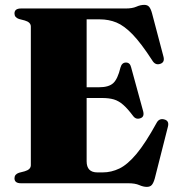

<svg xmlns="http://www.w3.org/2000/svg" viewBox="-20 -734 705 769"><path d="M38 -680Q38 -700 64 -700H483Q510 -700 526.2 -707.2Q542.5 -714.5 558 -714.5Q570.5 -714.5 577.2 -706.8Q584 -699 589 -680.5L634.5 -508Q641 -485 622.5 -478.5Q602 -471 589.5 -492.5Q545.5 -560.5 511.5 -595.8Q477.5 -631 446.5 -643.8Q415.5 -656.5 379.5 -656.5H327V-384.5H376.5Q415.5 -384.5 433.5 -401Q451.5 -417.5 462.5 -463.5Q468 -483.5 484.5 -483.5Q500.5 -483.5 505 -465L553.5 -288Q559 -266 542.5 -260.5Q525 -254 513.5 -269Q491.5 -298.5 473.5 -314.2Q455.5 -330 436 -335.8Q416.5 -341.5 388.5 -341.5H327V-88Q327 -43.5 370 -43.5H391.5Q426 -43.5 458.5 -59.2Q491 -75 526.8 -117.8Q562.5 -160.5 607 -241.5Q617 -260.5 636.5 -256Q659 -251 652.5 -226.5L600 -19.5Q595 -1.5 588.2 6.5Q581.5 14.5 568 14.5Q554 14.5 537.5 7.2Q521 0 494 0H64Q38 0 38 -20Q38 -36 56 -42L79 -48Q103.5 -55 103.5 -72.5V-627.5Q103.5 -645 79 -652L56 -658Q38 -664 38 -680Z"/></svg>

Font: Fraunces 72pt S000 Black
Style: Regular
Weight: 900
Version: Version 1.000; ttfautohint (v1.8.3)